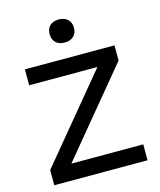

<svg xmlns="http://www.w3.org/2000/svg" viewBox="-127 -969 886 1060"><g transform="rotate(-15 315.5 -439.0)"><path d="M361 -763.5Q342 -746 310 -746Q278 -746 259.5 -763.5Q241 -781 241 -812Q241 -843 259.5 -860.5Q278 -878 310 -878Q342 -878 361 -860.5Q380 -843 380 -812Q380 -781 361 -763.5ZM172 -91H583V0H50V-87L449 -569H59V-660H571V-573Z"/></g></svg>

Font: Elaine Sans Medium
Style: Regular
Weight: 500
Designer: Wei Huang
Foundry: Wei Huang
Version: Version 2.001;December 24, 2019;FontCreator 12.0.0.2547 64-b